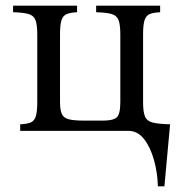

<svg xmlns="http://www.w3.org/2000/svg" viewBox="-20 -460 634 675"><path d="M111 -339Q111 -374 104.5 -390Q98 -406 79.5 -411Q61 -416 26 -417V-440H251V-417Q229 -416 215.5 -411Q202 -406 196.5 -390Q191 -374 191 -339V-101Q191 -73 197.5 -59Q204 -45 222.5 -40.5Q241 -36 276 -36H343Q377 -36 390 -47Q403 -58 403 -101V-339Q403 -374 396.5 -390Q390 -406 371.5 -411Q353 -416 318 -417V-440H543V-417Q521 -416 507.5 -411Q494 -406 488.5 -390Q483 -374 483 -339V-101Q483 -66 490 -50Q497 -34 517.5 -29Q538 -24 578 -23L558 195H535Q534 148 521.5 103Q509 58 486.5 29Q464 0 431 0H51V-23Q74 -24 87 -29Q100 -34 105.5 -50Q111 -66 111 -101Z"/></svg>

Font: Bona Nova
Style: Regular
Weight: 400
Designer: Mateusz Machalski
Foundry: Capitalics
Version: Version 4.001; ttfautohint (v1.8.3)